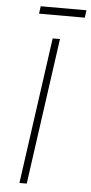

<svg xmlns="http://www.w3.org/2000/svg" viewBox="-59 -910 447 945"><g transform="rotate(5 164.5 -438.0)"><path d="M74.5 0 175.5 -723H211.5L110.5 0ZM98 -838.5 103 -875.5H329L324 -838.5Z"/></g></svg>

Font: Public Sans Thin
Style: Italic
Weight: 100
Italic angle: -8°
Designer: The Public Sans project authors (U.S. Web Design System). Libre Franklin designed by Pablo Impallari and Rodrigo Fuenzal
Version: Version 2.000